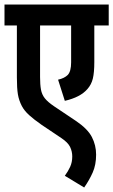

<svg xmlns="http://www.w3.org/2000/svg" viewBox="-20 -642 503 853"><path d="M463 -529H399V-366Q399 -320 392.5 -293Q386 -266 368 -246Q337 -210 268 -194L238 -288Q252 -291 263 -296.5Q274 -302 281 -309Q296 -325 296 -365V-529H158V-300Q158 -266 162 -244Q166 -222 179 -205.5Q192 -189 220 -170L317 -105Q369 -70 388 -33.5Q407 3 407 45Q407 90 392 124Q377 158 354 191L268 139Q282 120 291.5 99.5Q301 79 301 53Q301 31 291.5 11Q282 -9 252 -29L164 -88Q131 -111 109.5 -130.5Q88 -150 77 -171Q64 -196 59.5 -223Q55 -250 55 -298V-529H0V-622H463Z"/></svg>

Font: Noto Sans Devanagari UI ExtraCondensed SemiBold
Style: Regular
Weight: 600
Width: 2
Designer: Jelle Bosma - Monotype Design Team
Foundry: Monotype Imaging Inc.
Version: Version 2.004; ttfautohint (v1.8.4.7-5d5b)